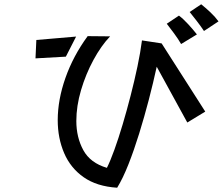

<svg xmlns="http://www.w3.org/2000/svg" viewBox="-20 -845 1042 898"><path d="M934 -700Q921 -720 900.5 -746.5Q880 -773 867 -789L921 -825Q941 -809 963.5 -788Q986 -767 1002 -745ZM827 -639Q814 -662 794 -689Q774 -716 760 -734L817 -772Q837 -757 860 -732Q883 -707 901 -684ZM713 -533Q697 -459 676 -378.5Q655 -298 631 -220.5Q607 -143 581 -77Q555 -11 528 33Q433 27 371.5 -16Q310 -59 280 -129Q250 -199 250 -283Q250 -378 286 -480.5Q322 -583 390 -676L495 -675Q453 -631 417 -564.5Q381 -498 359 -423.5Q337 -349 337 -279Q337 -203 369.5 -143Q402 -83 480 -60Q496 -92 515 -144.5Q534 -197 553.5 -262.5Q573 -328 591 -398Q609 -468 623 -534.5Q637 -601 644 -656L736 -642L940 -323L856 -272ZM150 -658 336 -674 288 -580 146 -572Z"/></svg>

Font: Moralerspace Krypton JPDOC
Style: Regular
Weight: 400
Version: v0.0.6; ttfautohint (v1.8.4.7-5d5b-dirty) -l 6 -r 45 -G 200 